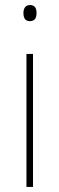

<svg xmlns="http://www.w3.org/2000/svg" viewBox="-20 -742 236 762"><path d="M99 -722C79 -722 73 -706 73 -690C73 -673 79 -658 98 -658C119 -658 125 -672 125 -690C125 -706 121 -722 99 -722ZM111 -528H85V0H111Z"/></svg>

Font: Noto Sans Armenian SemiCondensed Thin
Style: Regular
Weight: 100
Width: 4
Designer: Monotype Design Team
Foundry: Monotype Imaging Inc.
Version: Version 2.008